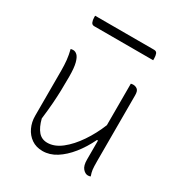

<svg xmlns="http://www.w3.org/2000/svg" viewBox="-175 -868 950 1006"><g transform="rotate(30 300.0 -365.0)"><path d="M101 -528Q114 -528 125.5 -517Q137 -506 144.5 -477.5Q152 -449 152 -396Q152 -349 151 -312Q150 -275 147 -234Q144 -193 137 -135Q149 -88 170 -63.5Q191 -39 225 -39Q268 -39 310 -72Q352 -105 388.5 -159Q425 -213 450 -275V-526Q456 -528 464 -528Q478 -528 489 -519.5Q500 -511 500 -485V-87Q500 -52 502 -36Q504 -20 511 0Q504 3 495 3Q479 3 464.5 -13.5Q450 -30 450 -67V-182H444Q417 -126 382 -82.5Q347 -39 307.5 -14Q268 11 225 11Q186 11 158 -8.5Q130 -28 115 -60Q100 -92 100 -129V-402Q100 -437 97 -465.5Q94 -494 86 -526Q90 -527 93.5 -527.5Q97 -528 101 -528ZM110 -741H467Q481 -741 485.5 -729.5Q490 -718 490 -701V-691H133Q120 -691 115 -703Q110 -715 110 -731Z"/></g></svg>

Font: Recursive Mn Csl St Lt
Style: Regular
Weight: 300
Monospace: yes
Version: Version 1.079;hotconv 1.0.112;makeotfexe 2.5.65598; ttfautoh